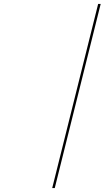

<svg xmlns="http://www.w3.org/2000/svg" viewBox="-20 -896 535 982"><path d="M247 66 482 -876H495L260 66Z"/></svg>

Font: Ballet
Style: Regular
Weight: 400
Designer: Maximiliano R. Sproviero
Foundry: Omnibus-Type
Version: Version 1.100